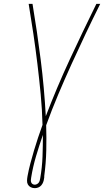

<svg xmlns="http://www.w3.org/2000/svg" viewBox="-20 -755 541 998"><path d="M161 223Q149 223 139.5 218Q130 213 125 204Q120 195 120.5 183.5Q121 172 123 161Q129 128 138 94Q147 60 157 26.5Q167 -7 178 -40Q189 -73 201 -106Q199 -186 191.5 -265Q184 -344 174.5 -422.5Q165 -501 153.5 -579Q142 -657 129 -735H149Q173 -591 191.5 -445Q210 -299 218 -151Q275 -300 342.5 -445.5Q410 -591 481 -735H501Q462 -657 425 -579Q388 -501 352 -422Q316 -343 282.5 -263.5Q249 -184 220 -104Q222 -39 220.5 27Q219 93 210 160Q210 163 210 166.5Q210 170 209 173Q208 182 204.5 191.5Q201 201 194.5 208.5Q188 216 179 219.5Q170 223 161 223ZM161 205Q166 205 172 202Q178 199 181.5 194Q185 189 186.5 183.5Q188 178 189 172Q199 115 201 58.5Q203 2 203 -54Q184 1 167.5 56.5Q151 112 142 168Q141 174 140.5 180.5Q140 187 142 192.5Q144 198 149 201.5Q154 205 161 205Z"/></svg>

Font: Iosevka Term Curly Thin
Style: Italic
Weight: 100
Italic angle: -9°
Designer: Belleve Invis
Foundry: Belleve Invis
Version: Version 32.3.0